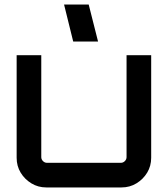

<svg xmlns="http://www.w3.org/2000/svg" viewBox="-20 -822 735 842"><path d="M183 0Q147 0 117.5 -18Q88 -36 70.5 -65Q53 -94 53 -130V-580H161V-133Q161 -123 168.5 -115.5Q176 -108 186 -108H510Q520 -108 527.5 -115.5Q535 -123 535 -133V-580H643V-130Q643 -94 625.5 -65Q608 -36 578.5 -18Q549 0 513 0H183ZM301 -640 261 -802H369L410 -640Z"/></svg>

Font: Orbitron Medium
Style: Regular
Weight: 500
Designer: Matt McInerney
Foundry: The League of Moveable Type
Version: Version 2.001